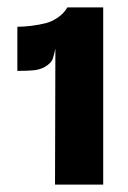

<svg xmlns="http://www.w3.org/2000/svg" viewBox="-20 -955 347 520"><path d="M129 -455 130 -823.5Q127.5 -810.5 123.2 -797Q119 -783.5 100 -773Q87.5 -766.5 72.5 -764.8Q57.5 -763 27 -763V-882.5Q43 -882.5 64.2 -885Q85.5 -887.5 105 -892.5Q120 -896.5 136.2 -907.2Q152.5 -918 162.5 -935H259.5V-455Z"/></svg>

Font: Spline Sans
Style: Bold
Weight: 700
Designer: Eben Sorkin, Mirko Velimirovic
Foundry: Sorkin Type
Version: Version 1.000; ttfautohint (v1.8.3)